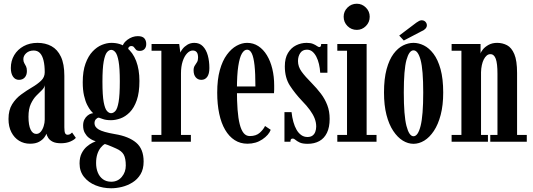

<svg xmlns="http://www.w3.org/2000/svg" viewBox="-20 -759 2852 1028"><path d="M140.5 10.5Q108.5 10.5 82.5 -5.2Q56.5 -21 41 -50.8Q25.5 -80.5 25.5 -122Q25.5 -169.5 45 -200.8Q64.5 -232 93.5 -253.2Q122.5 -274.5 151.2 -291.2Q180 -308 199.8 -326.8Q219.5 -345.5 219.5 -372Q219.5 -408.5 213.2 -434.8Q207 -461 194 -474.8Q181 -488.5 160.5 -488.5Q136 -488.5 120.5 -474.5Q105 -460.5 105 -442Q105 -429.5 110 -421Q115 -412.5 119.5 -403.5Q124 -394.5 124 -378.5Q124 -357 112.5 -344.2Q101 -331.5 81.5 -331.5Q61.5 -331.5 49.8 -348.5Q38 -365.5 38 -395Q38 -433.5 56.2 -464Q74.5 -494.5 106.8 -512Q139 -529.5 181 -529.5Q223 -529.5 255.5 -511.8Q288 -494 306.2 -455.2Q324.5 -416.5 324.5 -353V-77.5Q324.5 -53.5 328.8 -45.5Q333 -37.5 342 -37.5Q351 -37.5 357 -42Q363 -46.5 366 -49.5L386 -21Q378 -10.5 356.5 -1.2Q335 8 306.5 8Q278.5 8 262.2 -0.2Q246 -8.5 238.5 -20.5Q231 -32.5 228.5 -43Q226.5 -36 217.2 -23.2Q208 -10.5 189.5 0Q171 10.5 140.5 10.5ZM174 -42Q188.5 -42 198.5 -54Q208.5 -66 214 -84Q219.5 -102 219.5 -118.5V-303Q217.5 -289 204.2 -276.2Q191 -263.5 174.5 -246.8Q158 -230 145.2 -203Q132.5 -176 132.5 -134Q132.5 -88.5 143.8 -65.2Q155 -42 174 -42Z M575.5 249Q531 249 492.2 233.5Q453.5 218 429.8 188.2Q406 158.5 406 116Q406 83.5 417.5 61.2Q429 39 444.8 25.8Q460.5 12.5 474.2 5.8Q488 -1 492.5 -2.5Q488.5 -3.5 477.8 -8Q467 -12.5 455 -22Q443 -31.5 434 -47.5Q425 -63.5 425 -87Q425 -105.5 431.8 -118.8Q438.5 -132 448.8 -140.2Q459 -148.5 468.5 -151Q470.5 -151.5 474 -152.2Q477.5 -153 479 -153Q475 -156 466 -166.8Q457 -177.5 447 -197Q437 -216.5 430 -246.8Q423 -277 423 -318.5Q423 -378 437.8 -418.5Q452.5 -459 475.8 -483.5Q499 -508 525.8 -518.8Q552.5 -529.5 576.5 -529.5Q624.5 -529.5 658 -504Q691.5 -478.5 709 -432.5Q726.5 -386.5 726.5 -325.5Q726.5 -263 712.2 -222.2Q698 -181.5 674.8 -158Q651.5 -134.5 625 -125Q598.5 -115.5 574.5 -115.5Q547.5 -115.5 531.2 -121.5Q515 -127.5 511 -128.5Q510.5 -129 510.2 -129Q510 -129 508.5 -129Q501.5 -129 493.8 -121Q486 -113 486 -99Q486 -79 508.8 -65.5Q531.5 -52 595 -41Q669 -29 709 4.8Q749 38.5 749 106Q749 146.5 732.5 174Q716 201.5 689.2 218Q662.5 234.5 632.5 241.8Q602.5 249 575.5 249ZM575.5 214Q610.5 214 632 188.2Q653.5 162.5 653.5 127.5Q653.5 89 642.5 69Q631.5 49 601.5 36Q591.5 31.5 579.8 26.5Q568 21.5 557.8 17.5Q547.5 13.5 541.5 12Q530 18 519 31.8Q508 45.5 501.2 66Q494.5 86.5 494.5 114Q494.5 142.5 503.8 165Q513 187.5 531.2 200.8Q549.5 214 575.5 214ZM574.5 -153Q587 -153 597.8 -164.8Q608.5 -176.5 615 -213Q621.5 -249.5 621.5 -323.5Q621.5 -394.5 615 -430.5Q608.5 -466.5 598 -479.2Q587.5 -492 575.5 -492Q563.5 -492 552.8 -479.2Q542 -466.5 535.2 -429.8Q528.5 -393 528.5 -321.5Q528.5 -248 535.2 -212.2Q542 -176.5 552.8 -164.8Q563.5 -153 574.5 -153ZM630 -492.5Q635.5 -526.5 662 -546Q688.5 -565.5 718 -565.5Q742.5 -565.5 752.8 -553.8Q763 -542 763 -523.5Q763 -506 753.5 -496.2Q744 -486.5 728.5 -486.5Q714 -486.5 708 -493Q702 -499.5 697.5 -506Q693 -512.5 682.5 -512.5Q676 -512.5 671 -508Q666 -503.5 666 -491.5Z M791.5 0V-36.5H844V-487.5H791.5V-523.5H939.5L945.5 -477.5Q948 -484.5 957.5 -497Q967 -509.5 983.2 -519.5Q999.5 -529.5 1020.5 -529.5Q1048.5 -529.5 1066.2 -511.2Q1084 -493 1092.5 -462.5Q1101 -432 1101 -394.5Q1101 -363.5 1089.5 -347.5Q1078 -331.5 1058 -331.5Q1039.5 -331.5 1028 -345Q1016.5 -358.5 1016.5 -382.5Q1016.5 -398 1022.8 -407.5Q1029 -417 1034.8 -426.2Q1040.5 -435.5 1040.5 -450.5Q1040.5 -470.5 1033.2 -479.5Q1026 -488.5 1012 -488.5Q996 -488.5 981.5 -473.2Q967 -458 958 -430.5Q949 -403 949 -365.5V-36.5H1002V0Z M1305 10.5Q1266.5 10.5 1236.5 -8.8Q1206.5 -28 1185.5 -63.8Q1164.5 -99.5 1153.8 -150Q1143 -200.5 1143 -263Q1143 -333 1157 -383.5Q1171 -434 1194.8 -466.2Q1218.5 -498.5 1246.8 -514Q1275 -529.5 1303 -529.5Q1336.5 -529.5 1363.2 -512Q1390 -494.5 1409 -463.2Q1428 -432 1438 -390.5Q1448 -349 1448 -301Q1448 -290.5 1448 -280.2Q1448 -270 1447 -260H1242V-296H1347.5Q1347.5 -366 1342.8 -409.2Q1338 -452.5 1328.2 -472.8Q1318.5 -493 1303 -493Q1287.5 -493 1275.2 -472.5Q1263 -452 1255.8 -405.2Q1248.5 -358.5 1248.5 -278Q1248.5 -218 1252 -171.8Q1255.5 -125.5 1263.5 -94Q1271.5 -62.5 1284.5 -46.5Q1297.5 -30.5 1317.5 -30.5Q1351.5 -30.5 1371.2 -48.5Q1391 -66.5 1399 -84.5L1429.5 -64Q1419 -36 1384.8 -12.8Q1350.5 10.5 1305 10.5Z M1627.5 11Q1599.5 11 1584.8 4Q1570 -3 1562.2 -10Q1554.5 -17 1547 -17Q1540 -17 1537.5 -12.8Q1535 -8.5 1535 0H1503V-158.5H1541Q1544 -130.5 1550.8 -106.2Q1557.5 -82 1568 -64Q1578.5 -46 1593 -35.8Q1607.5 -25.5 1626 -25.5Q1643 -25.5 1653.2 -33Q1663.5 -40.5 1668.2 -53.5Q1673 -66.5 1673 -81.5Q1673 -104 1664.5 -125.5Q1656 -147 1639.2 -170Q1622.5 -193 1597.5 -218.5Q1559.5 -258.5 1532.2 -300.5Q1505 -342.5 1505 -403.5Q1505 -447.5 1521.8 -475.2Q1538.5 -503 1565.2 -516.2Q1592 -529.5 1621.5 -529.5Q1643 -529.5 1656 -524Q1669 -518.5 1676.8 -512.8Q1684.5 -507 1690 -507Q1694.5 -507 1697 -510.8Q1699.5 -514.5 1699.5 -523.5H1733V-369.5H1694.5Q1693 -394 1687.8 -416.2Q1682.5 -438.5 1673.5 -455.8Q1664.5 -473 1652.2 -483Q1640 -493 1623.5 -493Q1599.5 -493 1587.5 -475Q1575.5 -457 1575.5 -432Q1575.5 -402 1594.8 -375.5Q1614 -349 1649.5 -313.5Q1676 -286.5 1697.8 -258Q1719.5 -229.5 1732.2 -196.5Q1745 -163.5 1745 -122.5Q1745 -77.5 1730.5 -47.8Q1716 -18 1689.5 -3.5Q1663 11 1627.5 11Z M1786 0V-36.5H1838V-487.5H1786V-523.5H1943V-36.5H1996V0ZM1890.5 -599Q1861 -599 1840.5 -619.5Q1820 -640 1820 -669.5Q1820 -698 1840.5 -718.5Q1861 -739 1890.5 -739Q1918.5 -739 1939 -718.5Q1959.5 -698 1959.5 -669.5Q1959.5 -640 1939 -619.5Q1918.5 -599 1890.5 -599Z M2194 11Q2164.5 11 2136.5 -6.2Q2108.5 -23.5 2085.5 -58Q2062.5 -92.5 2049.2 -144Q2036 -195.5 2036 -263.5Q2036 -337.5 2050 -388.8Q2064 -440 2087.2 -471Q2110.5 -502 2138.2 -515.8Q2166 -529.5 2194 -529.5Q2221.5 -529.5 2249.5 -515.8Q2277.5 -502 2301 -471Q2324.5 -440 2338.8 -388.8Q2353 -337.5 2353 -263.5Q2353 -195.5 2339.5 -144Q2326 -92.5 2303 -58Q2280 -23.5 2251.8 -6.2Q2223.5 11 2194 11ZM2194 -29.5Q2218 -29.5 2232 -85Q2246 -140.5 2246 -263.5Q2246 -386 2232 -437.8Q2218 -489.5 2194 -489.5Q2170.5 -489.5 2156.2 -437.8Q2142 -386 2142 -263.5Q2142 -140.5 2156.2 -85Q2170.5 -29.5 2194 -29.5ZM2142 -542 2117.5 -568.5 2209.5 -638Q2217 -643.5 2224.2 -647Q2231.5 -650.5 2238 -650.5Q2246.5 -650.5 2252.8 -646.5Q2259 -642.5 2262.5 -636Q2265.5 -630.5 2265.5 -623.5Q2265.5 -614 2258.2 -605.8Q2251 -597.5 2237.5 -592Z M2398 0V-36.5H2450.5V-487.5H2398V-523.5H2553V-472Q2554.5 -480.5 2565.5 -494.2Q2576.5 -508 2596 -518.8Q2615.5 -529.5 2642 -529.5Q2670.5 -529.5 2694.8 -516.8Q2719 -504 2733.8 -469.2Q2748.5 -434.5 2748.5 -368V-36.5H2800.5V0H2605V-36.5H2643.5V-364Q2643.5 -419 2634.5 -444Q2625.5 -469 2605.5 -469Q2594.5 -469 2585.8 -461.5Q2577 -454 2570.2 -440.8Q2563.5 -427.5 2559.8 -410Q2556 -392.5 2555.5 -372.5V-36.5H2592.5V0Z"/></svg>

Font: Imbue Thin 10pt SemiBold
Style: Regular
Weight: 600
Version: Version 1.102